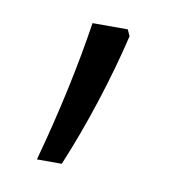

<svg xmlns="http://www.w3.org/2000/svg" viewBox="-43 -157 311 327"><g transform="rotate(10 113.0 6.5)"><path d="M159 -105 154 -116H93C82 -43 64 42 40 129H83C113 58 142 -32 159 -105Z"/></g></svg>

Font: Noto Sans Gujarati Light
Style: Regular
Weight: 300
Designer: Jelle Bosma - Monotype Design Team, Universal Thirst
Foundry: Monotype Imaging Inc.
Version: Version 2.106